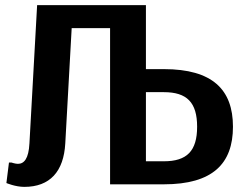

<svg xmlns="http://www.w3.org/2000/svg" viewBox="-20 -720 950 750"><path d="M50 -80C40 -80 25 -85 25 -85H15L5 -5C5 -5 40 10 75 10C175 10 229 -50 235 -160L260 -610H410V0H620C810 0 890 -80 890 -225C890 -370 810 -450 620 -450H550V-700H125L95 -160C92 -100 74 -80 50 -80ZM620 -360C710 -360 750 -320 750 -225C750 -130 710 -90 620 -90H550V-360Z"/></svg>

Font: Scada
Style: Bold
Weight: 700
Designer: Jovanny Lemonad
Foundry: Jovanny Lemonad
Version: Version 3.005